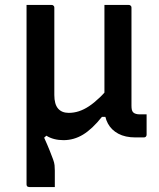

<svg xmlns="http://www.w3.org/2000/svg" viewBox="-20 -554 640 774"><path d="M188 -534Q192 -534 194 -532.5Q196 -531 197.5 -529Q199 -527 199 -523Q199 -464 199 -405.5Q199 -347 199 -288.5Q199 -230 199 -171Q199 -134 214 -116.5Q229 -99 257 -99Q278 -99 298 -105.5Q318 -112 338.5 -125.5Q359 -139 382 -161Q405 -183 431 -216L430 -83H391Q352 -34 315 -11.5Q278 11 236 11Q216 11 198.5 6.5Q181 2 167 -7L158 1Q172 32 180.5 53.5Q189 75 194 88.5Q199 102 200 112.5Q201 123 201 134Q201 156 201 170.5Q201 185 201 200Q176 200 150 200Q124 200 98 200Q95 200 92.5 199Q90 198 88.5 195.5Q87 193 87 189Q87 112 87 34.5Q87 -43 87 -120Q87 -197 87 -274.5Q87 -352 87 -429Q87 -447 87 -464.5Q87 -482 87 -499Q87 -516 87 -534Q113 -534 138 -534Q163 -534 188 -534ZM401 -534Q417 -534 433.5 -534Q450 -534 466.5 -534Q483 -534 499 -534Q503 -534 505 -532.5Q507 -531 508.5 -529Q510 -527 510 -523Q510 -457 510 -391.5Q510 -326 510 -260Q510 -194 510 -128Q510 -118 511.5 -111.5Q513 -105 517 -101Q521 -97 528 -95Q535 -93 543 -93Q545 -93 547 -93Q549 -93 551 -93Q553 -93 554 -93H571Q571 -72 571 -52Q571 -32 571 -11Q571 -6 568 -3Q565 0 560 0Q557 0 550.5 0Q544 0 538 0Q532 0 526 0Q485 0 457 -15Q429 -30 415 -56Q401 -82 401 -116Q401 -168 401 -220Q401 -272 401 -324.5Q401 -377 401 -429Q401 -481 401 -534Z"/></svg>

Font: Recursive Medium
Style: Regular
Weight: 500
Version: Version 1.085